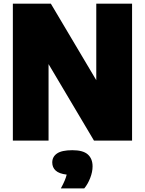

<svg xmlns="http://www.w3.org/2000/svg" viewBox="-20 -760 783 1038"><path d="M49.5 0V-740H255L500.5 -326.5V-740H694V0H488L242.5 -413.5V0ZM309 258.5Q334 213 340.5 184Q299 179 280.8 162Q262.5 145 262.5 118.5Q262.5 87.5 288.2 69.8Q314 52 371.5 52Q429 52 454.8 75Q480.5 98 480.5 139.5Q480.5 169.5 467.5 202.8Q454.5 236 435.5 258.5Z"/></svg>

Font: Encode Sans SemiCondensed SemiCondensed Black
Style: Regular
Weight: 900
Width: 4
Designer: Multiple Designers
Foundry: Impallari Type
Version: Version 3.000; ttfautohint (v1.8.3) -l 8 -r 50 -G 200 -x 14 